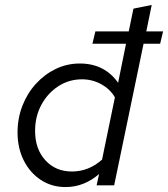

<svg xmlns="http://www.w3.org/2000/svg" viewBox="-20 -750 680 777"><path d="M245 7Q189 7 145 -22Q101 -51 76 -101Q51 -151 51 -214Q51 -271 70.5 -321.5Q90 -372 125 -410.5Q160 -449 205.5 -471Q251 -493 303 -493Q403 -493 458 -415L490 -573H354L366 -623H501L520 -715L594 -730L572 -623H640L628 -573H561L442 0H371L381 -46Q353 -21 318.5 -7Q284 7 245 7ZM271 -56Q339 -56 393 -104L445 -356Q426 -389 390 -409Q354 -429 312 -429Q259 -429 216 -401Q173 -373 147.5 -326Q122 -279 122 -220Q122 -147 163.5 -101.5Q205 -56 271 -56Z"/></svg>

Font: Red Hat Text VF
Style: Italic
Weight: 400
Italic angle: -12°
Designer: Pentagram, MCKL
Foundry: Pentagram, MCKL
Version: Version 1.023